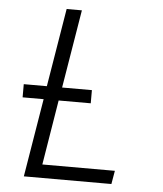

<svg xmlns="http://www.w3.org/2000/svg" viewBox="-53 -781 705 828"><g transform="rotate(5 300.0 -367.5)"><path d="M81 0 137 -339H46V-396H146L202 -735H268L212 -396H341V-339H202L156 -58H470L460 0Z"/></g></svg>

Font: Iosevka SS04 Lt Ex Obl
Style: Regular
Weight: 300
Width: 7
Italic angle: -9°
Monospace: yes
Designer: Belleve Invis
Foundry: Belleve Invis
Version: Version 19.0.0; ttfautohint (v1.8.4)